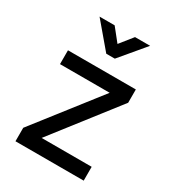

<svg xmlns="http://www.w3.org/2000/svg" viewBox="-173 -815 830 914"><g transform="rotate(30 241.5 -358.0)"><path d="M54 -1V-75L327 -425H54V-501H427V-428L154 -77H429V-1ZM220 -578 104 -715H187L271 -610H215L299 -715H382L267 -578Z"/></g></svg>

Font: Inclusive Sans
Style: Regular
Weight: 400
Designer: Olivia King
Foundry: Olivia King
Version: Version 2.004